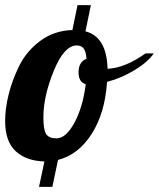

<svg xmlns="http://www.w3.org/2000/svg" viewBox="-34 -625 619 748"><path d="M170 103H118L139 4Q68 2 27 -36Q-14 -74 -14 -154Q-14 -201 -0.5 -256.5Q13 -312 41.5 -369.5Q70 -427 124 -466.5Q178 -506 248 -508L268 -605H320L299 -503Q382 -481 385 -357Q453 -360 533 -417H565Q543 -384 491.5 -352.5Q440 -321 383 -306Q375 -184 323 -103Q271 -22 192 -2ZM186 -86Q223 -86 256 -147Q289 -208 300 -297Q272 -305 272 -343Q272 -384 303 -396Q301 -424 292 -436Q283 -448 265 -448Q216 -448 175.5 -349Q135 -250 135 -167Q135 -119 146 -102.5Q157 -86 186 -86Z"/></svg>

Font: Lobster 1.4
Style: Regular
Weight: 400
Designer: Pablo Impallari
Foundry: Pablo Impallari. www.impallari.com
Version: Version 1.4